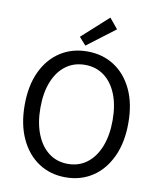

<svg xmlns="http://www.w3.org/2000/svg" viewBox="-103 -1049 948 1142"><g transform="rotate(10 371.0 -478.0)"><path d="M371 13Q279 13 208.5 -33.5Q138 -80 98 -166Q58 -252 58 -369Q58 -487 98 -571.5Q138 -656 208.5 -701.5Q279 -747 371 -747Q463 -747 533.5 -701.5Q604 -656 644 -571.5Q684 -487 684 -369Q684 -252 644 -166Q604 -80 533.5 -33.5Q463 13 371 13ZM371 -68Q437 -68 486 -105Q535 -142 562 -210Q589 -278 589 -369Q589 -461 562 -527.5Q535 -594 486 -630Q437 -666 371 -666Q305 -666 256 -630Q207 -594 180 -527.5Q153 -461 153 -369Q153 -278 180 -210Q207 -142 256 -105Q305 -68 371 -68ZM352 -779 311 -825 470 -969 521 -907Z"/></g></svg>

Font: Source Han Sans SC
Style: Regular
Weight: 400
Designer: Ryoko NISHIZUKA 西塚涼子 (kana, bopomofo & ideographs); Paul D. Hunt (Latin, Greek & Cyrillic); Sandoll Communications 산돌커뮤니
Foundry: Adobe
Version: Version 2.002;hotconv 1.0.116;makeotfexe 2.5.65601; ttfautoh